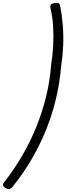

<svg xmlns="http://www.w3.org/2000/svg" viewBox="-23 -1213 454 1316"><path d="M10 30Q75 -53 130 -147.5Q185 -242 226 -343.5Q267 -445 293 -551Q319 -657 327 -765Q338 -834 341.5 -902Q345 -970 341 -1033.5Q337 -1097 324 -1153Q319 -1173 326 -1181Q333 -1189 351 -1192Q368 -1195 377 -1191.5Q386 -1188 389 -1173Q402 -1109 407.5 -1039.5Q413 -970 410 -900Q407 -830 396 -758Q387 -650 362 -542Q337 -434 295.5 -330Q254 -226 196.5 -126.5Q139 -27 66 64Q54 79 42.5 82Q31 85 13 75Q0 66 -2.5 56.5Q-5 47 10 30Z"/></svg>

Font: Playwrite CU Light
Style: Regular
Weight: 300
Designer: Veronika Burian, José Scaglione
Foundry: TypeTogether
Version: Version 1.002